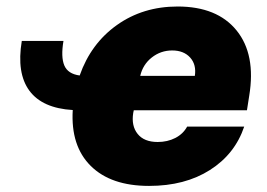

<svg xmlns="http://www.w3.org/2000/svg" viewBox="-20 -573 837 602"><path d="M48.3 -444.6H179Q170.5 -394.5 181.6 -367.9Q192.8 -341.3 229.8 -336.3Q264.9 -436.4 346.6 -494.5Q428.3 -552.6 536.9 -552.6Q660.9 -552.6 721.8 -477.5Q782.7 -402.3 761.4 -272.7L754.3 -227.3H399.5L397.7 -218.8Q391.3 -178.3 411.6 -153.1Q431.8 -127.8 474.4 -127.8Q505 -127.8 529.7 -140.4Q554.3 -153.1 566.8 -176.1H745.7Q716.6 -89.8 638.3 -40Q560 9.9 447.4 9.9Q327.8 9.9 264.6 -52.7Q201.3 -115.4 208.1 -228Q112.6 -233.7 72.1 -288.7Q31.6 -343.8 48.3 -444.6ZM419.7 -335.2H590.9Q596.2 -370.4 576.2 -392.6Q556.1 -414.8 519.9 -414.8Q484 -414.8 456 -392.8Q427.9 -370.7 419.7 -335.2Z"/></svg>

Font: Karasuma Gothic
Style: Italic
Weight: 900
Italic angle: -9.39999°
Designer: Rasmus Andersson / Ryoko Nishizuka
Foundry: Genbu
Version: Version 1.00